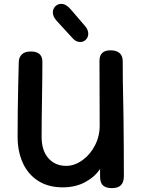

<svg xmlns="http://www.w3.org/2000/svg" viewBox="-20 -969 732 992"><path d="M618 -366Q620 -208 620 -60Q620 -27 604.5 -12Q589 3 558 3Q527 3 512 -11Q497 -25 497 -57V-96Q469 -54 419 -27.5Q369 -1 304 -1Q229 -1 176.5 -35Q124 -69 97.5 -128Q71 -187 71 -262Q71 -395 74 -525L77 -650Q78 -674 93.5 -688.5Q109 -703 139 -703Q199 -703 199 -650Q199 -574 197 -458Q195 -342 195 -262Q195 -191 230 -151.5Q265 -112 322 -112Q365 -112 405.5 -141Q446 -170 470.5 -217.5Q495 -265 495 -319L494 -655Q494 -709 551 -709Q581 -709 597.5 -695Q614 -681 614 -654Q614 -550 617 -427Q617 -388 618 -366ZM353 -774 274 -860Q253 -883 253 -904Q253 -923 265.5 -936Q278 -949 297 -949Q321 -949 346 -920L419 -835Q436 -816 436 -795Q436 -777 424 -764.5Q412 -752 395 -752Q383 -752 373 -757Q363 -762 353 -774Z"/></svg>

Font: Mali SemiBold
Style: Regular
Weight: 600
Designer: Kitiyaporn Chalermlarp | Katatrad Aksorn Co.,Ltd.
Foundry: Cadson Demak Co.,Ltd.
Version: Version 1.000; ttfautohint (v1.6)